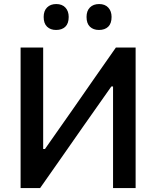

<svg xmlns="http://www.w3.org/2000/svg" viewBox="-20 -954 792 974"><path d="M84.5 0V-713H199V-198H208L349 -399Q401 -474 455.2 -551.8Q509.5 -629.5 568 -713H668V0H553.5V-515.5H545L403.5 -314.5Q339.5 -222.5 286 -146.2Q232.5 -70 183.5 0ZM482 -802Q453.5 -802 436.2 -818.5Q419 -835 419 -868Q419 -899 436.2 -916.2Q453.5 -933.5 483 -933.5Q512.5 -933.5 529.2 -915.5Q546 -897.5 546 -868Q546 -835 529 -818.5Q512 -802 482 -802ZM264.5 -802Q236 -802 218.8 -818.5Q201.5 -835 201.5 -868Q201.5 -899 218.8 -916.2Q236 -933.5 265.5 -933.5Q295 -933.5 311.8 -915.5Q328.5 -897.5 328.5 -868Q328.5 -835 311.5 -818.5Q294.5 -802 264.5 -802Z"/></svg>

Font: Commissioner Medium
Style: Regular
Weight: 500
Designer: Kostas Bartsokas
Foundry: Kostas Bartsokas
Version: Version 1.000; ttfautohint (v1.8.3)